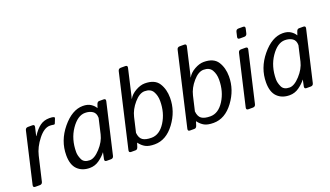

<svg xmlns="http://www.w3.org/2000/svg" viewBox="-68 -1194 2878 1674"><g transform="rotate(-20 1371.5 -356.5)"><path d="M37.6 0Q15.6 0 20.5 -22L128.9 -490.7Q133.8 -512.7 155.8 -512.7H196.8Q218.8 -512.7 213.9 -490.7L195.8 -412.6H197.8Q232.9 -467.8 269.8 -494.4Q306.6 -521 356.9 -521Q385.7 -521 397.5 -515.6Q406.7 -511.7 402.3 -501L386.2 -460.9Q382.8 -452.1 372.1 -454.1Q355.5 -457.5 338.4 -457.5Q285.2 -457.5 230.5 -388.4Q175.8 -319.3 158.7 -246.1L106.4 -22Q101.6 0 79.6 0Z M384.8 -165.5Q384.8 -299.8 475.8 -410.4Q566.9 -521 667 -521Q710.9 -521 739.3 -502.7Q767.6 -484.4 781.2 -460H782.2L792.5 -490.7Q799.8 -512.7 816.4 -512.7H857.4Q879.4 -512.7 874.5 -490.7L766.1 -22Q761.2 0 739.3 0H699.7Q678.2 0 682.6 -22L694.8 -80.6H693.8Q669.9 -48.8 630.1 -20.3Q590.3 8.3 541.5 8.3Q470.7 8.3 427.7 -34.4Q384.8 -77.1 384.8 -165.5ZM475.6 -162.1Q475.6 -129.9 492.9 -92.5Q510.3 -55.2 564 -55.2Q607.9 -55.2 661.1 -113.3Q714.4 -171.4 729 -234.4L761.7 -376Q761.7 -419.9 733.6 -438.7Q705.6 -457.5 664.1 -457.5Q595.7 -457.5 535.6 -369.9Q475.6 -282.2 475.6 -162.1Z M926.8 0Q904.8 0 909.7 -22L1065.9 -698.7Q1070.8 -720.7 1092.8 -720.7H1134.8Q1156.7 -720.7 1151.9 -698.7L1097.2 -461.9Q1093.8 -447.8 1089.4 -432.1H1090.3Q1111.8 -470.7 1157.2 -495.8Q1202.6 -521 1241.7 -521Q1334.5 -521 1370.8 -464.1Q1407.2 -407.2 1407.2 -327.6Q1407.2 -203.1 1328.6 -97.4Q1250 8.3 1143.6 8.3Q1089.4 8.3 1059.1 -8.1Q1028.8 -24.4 1003.9 -57.6H1002.9L991.7 -22Q984.9 0 967.8 0ZM1023.4 -141.6Q1028.3 -92.8 1055.2 -74Q1082 -55.2 1136.7 -55.2Q1210.9 -55.2 1263.7 -137.9Q1316.4 -220.7 1316.4 -331.1Q1316.4 -381.8 1294.4 -419.7Q1272.5 -457.5 1217.3 -457.5Q1169.4 -457.5 1119.9 -400.1Q1070.3 -342.8 1055.2 -278.3Z M1473.1 0Q1451.2 0 1456.1 -22L1612.3 -698.7Q1617.2 -720.7 1639.2 -720.7H1681.2Q1703.1 -720.7 1698.2 -698.7L1643.6 -461.9Q1640.1 -447.8 1635.7 -432.1H1636.7Q1658.2 -470.7 1703.6 -495.8Q1749 -521 1788.1 -521Q1880.9 -521 1917.2 -464.1Q1953.6 -407.2 1953.6 -327.6Q1953.6 -203.1 1875 -97.4Q1796.4 8.3 1689.9 8.3Q1635.7 8.3 1605.5 -8.1Q1575.2 -24.4 1550.3 -57.6H1549.3L1538.1 -22Q1531.2 0 1514.2 0ZM1569.8 -141.6Q1574.7 -92.8 1601.6 -74Q1628.4 -55.2 1683.1 -55.2Q1757.3 -55.2 1810.1 -137.9Q1862.8 -220.7 1862.8 -331.1Q1862.8 -381.8 1840.8 -419.7Q1818.8 -457.5 1763.7 -457.5Q1715.8 -457.5 1666.3 -400.1Q1616.7 -342.8 1601.6 -278.3Z M2014.6 0Q1992.7 0 1997.6 -22L2106 -490.7Q2110.8 -512.7 2132.8 -512.7H2174.8Q2196.8 -512.7 2191.9 -490.7L2083.5 -22Q2078.6 0 2056.6 0ZM2154.3 -605.5Q2132.3 -605.5 2137.7 -627.4L2147.5 -669.4Q2152.3 -691.4 2174.3 -691.4H2216.3Q2238.3 -691.4 2233.4 -669.4L2223.6 -627.4Q2218.3 -605.5 2196.3 -605.5Z M2238.8 -165.5Q2238.8 -299.8 2329.8 -410.4Q2420.9 -521 2521 -521Q2564.9 -521 2593.3 -502.7Q2621.6 -484.4 2635.3 -460H2636.2L2646.5 -490.7Q2653.8 -512.7 2670.4 -512.7H2711.4Q2733.4 -512.7 2728.5 -490.7L2620.1 -22Q2615.2 0 2593.3 0H2553.7Q2532.2 0 2536.6 -22L2548.8 -80.6H2547.9Q2523.9 -48.8 2484.1 -20.3Q2444.3 8.3 2395.5 8.3Q2324.7 8.3 2281.7 -34.4Q2238.8 -77.1 2238.8 -165.5ZM2329.6 -162.1Q2329.6 -129.9 2346.9 -92.5Q2364.3 -55.2 2418 -55.2Q2461.9 -55.2 2515.1 -113.3Q2568.4 -171.4 2583 -234.4L2615.7 -376Q2615.7 -419.9 2587.6 -438.7Q2559.6 -457.5 2518.1 -457.5Q2449.7 -457.5 2389.6 -369.9Q2329.6 -282.2 2329.6 -162.1Z"/></g></svg>

Font: Istok Web
Style: BoldItalic
Weight: 700
Italic angle: -13°
Designer: Andrey V. Panov
Foundry: Andrey V. Panov
Version: Version 1.0.2g